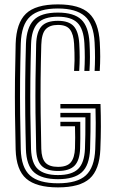

<svg xmlns="http://www.w3.org/2000/svg" viewBox="-20 -828 510 857"><path d="M238.8 8.4Q142.1 8.4 97.3 -30.4Q52.4 -69.1 49.8 -161Q47.7 -242.4 46.9 -319.5Q46.1 -396.6 46.9 -473.9Q47.7 -551.3 49.9 -633Q52.8 -725.4 95.8 -766.9Q138.7 -808.4 238.5 -808.4Q335.4 -808.4 377.8 -768.3Q420.2 -728.3 425.4 -639Q427.3 -603.9 427.3 -575.1Q427.3 -546.3 425.2 -511.3H402.3Q404 -539.7 404.1 -570.9Q404.2 -602.1 402.3 -638.2Q398 -722.1 358.4 -756.1Q318.8 -790.1 238.5 -790.1Q154 -790.1 114.6 -754.2Q75.2 -718.4 72.7 -632.7Q70.5 -550.9 69.7 -473.3Q69 -395.7 69.9 -318.8Q70.7 -242 72.7 -161.7Q74.9 -79.8 114 -44.8Q153 -9.9 238.8 -9.9Q324.8 -9.9 363.2 -45.3Q401.7 -80.7 405 -161.7Q406.2 -192.3 406.7 -220.8Q407.3 -249.4 407.3 -279.4Q407.2 -309.4 406.3 -344H249.5V-363.9H428.6Q430.4 -308.2 430.3 -262.2Q430.1 -216.3 427.9 -161Q424.1 -70.4 380.4 -31Q336.6 8.4 238.8 8.4ZM238.8 -28.2Q166.7 -28.2 132.3 -58.6Q97.8 -88.9 95.6 -162.8Q93.5 -237.4 92.7 -314Q91.9 -390.6 92.6 -470.1Q93.4 -549.5 95.8 -632.2Q98.4 -704.9 130.6 -738.4Q162.8 -771.8 238.5 -771.8Q310.1 -771.8 342.8 -740.6Q375.5 -709.5 379.6 -636.8Q381.5 -601.4 381.5 -573.5Q381.5 -545.6 379.4 -511.3H356.5Q358.4 -543.2 358.5 -571.4Q358.6 -599.7 356.7 -635.1Q353 -699.3 325.5 -726.3Q297.9 -753.4 238.5 -753.4Q175.1 -753.4 147.9 -724.1Q120.7 -694.9 118.7 -631.5Q116.4 -552.6 115.6 -476.1Q114.8 -399.6 115.5 -322.3Q116.3 -244.9 118.5 -163Q120.6 -98.5 149.8 -72.6Q178.9 -46.6 238.8 -46.6Q300.8 -46.6 328.7 -73.9Q356.6 -101.1 359.2 -163.7Q360.3 -194.9 360.9 -228.1Q361.5 -261.3 361.2 -304.3H249.5V-324.2H384.1Q384.3 -285.1 383.9 -241.9Q383.5 -198.8 382.1 -163Q379.1 -89.1 344.8 -58.7Q310.5 -28.2 238.8 -28.2ZM238.8 -64.9Q188.5 -64.9 165.7 -87.9Q143 -110.8 141.4 -163.7Q139.2 -249.4 138.4 -324.9Q137.7 -400.4 138.5 -474.6Q139.4 -548.8 141.4 -630.2Q143 -685 164.9 -710Q186.9 -735.1 238.5 -735.1Q286.7 -735.1 308.7 -711.5Q330.6 -687.8 333.8 -633.5Q335.7 -600.1 335.7 -572.3Q335.7 -544.4 333.6 -511.3H310.7Q312.4 -538.2 312.7 -557.1Q313 -576 312.4 -593.4Q311.9 -610.8 310.7 -632.7Q308.2 -675.3 292.5 -696Q276.9 -716.8 238.5 -716.8Q202.3 -716.8 184 -697.5Q165.8 -678.2 164.3 -628.4Q162.1 -550.3 161.3 -474.1Q160.6 -397.9 161.5 -321.1Q162.4 -244.2 164.3 -164.1Q165.3 -121 182.7 -102.1Q200.1 -83.2 238.8 -83.2Q279.7 -83.2 296.3 -103.7Q313 -124.2 314.7 -166.1Q315.6 -187.9 315.5 -214.2Q315.3 -240.5 314.7 -264.5H249.5V-284.4H338.3Q338.8 -237.5 338.5 -210Q338.2 -182.5 337.6 -165.1Q335.6 -111.5 312.5 -88.2Q289.3 -64.9 238.8 -64.9Z"/></svg>

Font: Big Shoulders Inline Text Thin
Style: Regular
Weight: 100
Designer: Patric King
Foundry: XO Type Co
Version: Version 2.002